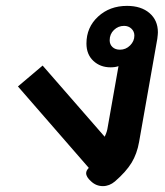

<svg xmlns="http://www.w3.org/2000/svg" viewBox="-20 -623 562 653"><path d="M330 10Q307 10 290 -6Q273 -21 273 -34Q273 -43 282 -52L41 -329L125 -400L336 -158Q337 -160 340 -167Q343 -174 345 -183L383 -398Q372 -394 356 -394Q321 -394 297.5 -416Q274 -438 274 -475Q274 -530 313.5 -566.5Q353 -603 412 -603Q460 -603 488.5 -578.5Q517 -554 517 -513Q517 -507 515 -491L453 -140Q446 -100 427.5 -69.5Q409 -39 371 -6Q352 10 330 10ZM437 -502Q437 -516 427 -525.5Q417 -535 402 -535Q382 -535 367.5 -521Q353 -507 353 -486Q353 -472 362.5 -463Q372 -454 388 -454Q408 -454 422.5 -468.5Q437 -483 437 -502Z"/></svg>

Font: Niramit SemiBold
Style: Italic
Weight: 600
Italic angle: -10°
Designer: Katatrad Aksorn Co.,Ltd.
Foundry: Cadson Demak Co.,Ltd.
Version: Version 1.001; ttfautohint (v1.6)